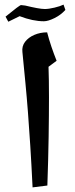

<svg xmlns="http://www.w3.org/2000/svg" viewBox="-20 -820 324 831"><path d="M121 -9Q116 -112 111 -190Q106 -268 101 -333.5Q96 -399 90 -461Q84 -523 77 -595Q74 -620 88.5 -639Q103 -658 128.5 -669Q154 -680 184 -680Q192 -649 202.5 -618Q213 -587 225 -557L190 -531Q192 -476 192 -399.5Q192 -323 190.5 -227Q189 -131 185 -17ZM16 -726 4 -748Q65 -798 71 -798L89 -796Q118 -789 139.5 -785Q161 -781 174 -781Q191 -781 216 -787Q241 -793 255 -800L263 -777Q243 -755 215.5 -741.5Q188 -728 170 -728Q122 -728 65 -750Z"/></svg>

Font: Noto Naskh Arabic
Style: Bold
Weight: 700
Designer: Monotype Design Team, David Williams, Mohamad Dakak and Nizar Qandah
Foundry: Monotype Imaging Inc.
Version: Version 2.016